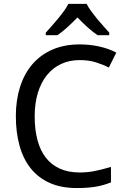

<svg xmlns="http://www.w3.org/2000/svg" viewBox="-20 -951 643 981"><path d="M387.2 -644Q335 -644 292.5 -624.3Q250 -604.5 220 -567.4Q189.9 -530.3 173.6 -477.1Q157.2 -423.8 157.2 -356.9Q157.2 -288.1 171.6 -234.6Q186 -181.2 214.8 -144.5Q243.7 -107.9 286.6 -88.9Q329.6 -69.8 387.2 -69.8Q430.7 -69.8 469.7 -78.4Q508.8 -86.9 546.9 -98.1V-19Q527.8 -11.7 508.8 -6.1Q489.7 -0.5 469 2.9Q448.2 6.3 424.6 8.1Q400.9 9.8 372.1 9.8Q292 9.8 233.4 -16.6Q174.8 -43 136.5 -91.3Q98.1 -139.6 79.6 -207.5Q61 -275.4 61 -357.9Q61 -439 82.3 -506.3Q103.5 -573.7 144.8 -622.1Q186 -670.4 247.1 -697.3Q308.1 -724.1 387.2 -724.1Q439.9 -724.1 487.8 -713.4Q535.6 -702.6 574.2 -682.1L536.1 -606Q505.4 -621.6 469.2 -632.8Q433.1 -644 387.2 -644ZM538.1 -771H479Q454.1 -787.6 427.7 -811.3Q401.4 -835 376 -861.8Q349.6 -835 323.7 -811.3Q297.9 -787.6 272.9 -771H213.9V-784.2Q226.6 -798.3 243.2 -816.9Q259.8 -835.4 276.1 -855.2Q292.5 -875 306.9 -894.8Q321.3 -914.6 329.1 -931.2H422.9Q430.7 -914.6 445.1 -894.8Q459.5 -875 475.8 -855.2Q492.2 -835.4 509 -816.9Q525.9 -798.3 538.1 -784.2Z"/></svg>

Font: Droid Sans
Style: Regular
Weight: 400
Foundry: Ascender Corporation
Version: Version 1.00 build 114